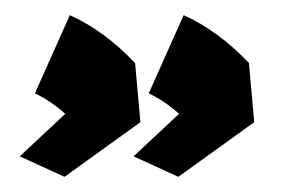

<svg xmlns="http://www.w3.org/2000/svg" viewBox="-20 -660 371 253"><path d="M158 -577 165 -499 65 -427 6 -454 66 -510Q47 -527 26 -537L72 -640Q117 -620 158 -577ZM308 -577 315 -499 215 -427 156 -454 216 -510Q197 -527 176 -537L222 -640Q267 -620 308 -577Z"/></svg>

Font: Shorif Bongobondhu UNICODE
Style: Bold
Weight: 700
Designer: Shorif Uddin Shishir, Shorif art & Design, e-mail : shorifart@gmail.com, facebook : Shorif2001
Foundry: Lipighor Font Foundry
Version: Designed By Shorif Uddin Shishir | Build By Niladri